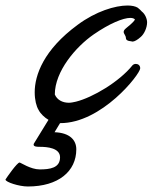

<svg xmlns="http://www.w3.org/2000/svg" viewBox="-176 -432 609 697"><path d="M333 -184C333 -195 325 -200 317 -200C312 -200 308 -198 305 -195C257 -135 160 -78 100 -63C91 -61 82 -59 74 -59C50 -59 31 -70 23 -89C23 -173 99 -262 164 -307C222 -347 271 -367 297 -367C305 -367 311 -365 314 -361C307 -349 291 -338 281 -329C275 -324 273 -320 273 -316C273 -309 281 -303 281 -294C281 -281 302 -283 305 -281C312 -281 323 -287 335 -298C347 -308 358 -331 358 -351C358 -363 351 -381 339 -390C336 -394 330 -399 324 -404C316 -409 303 -412 287 -412C242 -412 172 -391 106 -342C-18 -251 -50 -159 -50 -97C-50 -69 -44 -46 -36 -33C-29 -19 -14 -5 0 3L-51 86C-53 89 -54 91 -54 93C-54 101 -40 101 -31 101C-5 101 42 105 42 139C42 178 5 183 -32 183C-65 183 -101 158 -105 158C-114 158 -152 213 -155 218C-156 219 -156 220 -156 220C-156 229 -107 245 -75 245C36 245 101 190 101 110C101 77 78 50 22 48L42 15C193 16 333 -163 333 -184Z"/></svg>

Font: Oregano
Style: Italic
Weight: 400
Italic angle: -12°
Designer: Astigmatic (AOETI)
Foundry: Astigmatic (AOETI)
Version: Version 1.000